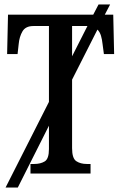

<svg xmlns="http://www.w3.org/2000/svg" viewBox="-20 -780 546 863"><path d="M5 63 200 -322V-663H130Q95 -663 81 -639Q67 -615 64 -582L59 -537H12L16 -714H399L423 -760H475L451 -714H489L493 -537H447L441 -582Q439 -602 434 -619Q429 -636 418 -647L304 -422V-114Q304 -68 323 -55.5Q342 -43 370 -43H387V0H117V-43H134Q162 -43 181 -54.5Q200 -66 200 -110V-215L60 63ZM304 -663V-527L373 -663Z"/></svg>

Font: Noto Serif ExtraCondensed Medium
Style: Regular
Weight: 500
Width: 2
Designer: Monotype Design Team
Foundry: Monotype Imaging Inc.
Version: Version 2.015